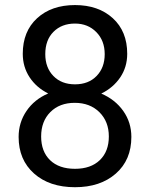

<svg xmlns="http://www.w3.org/2000/svg" viewBox="-20 -741 602 770"><path d="M490.2 -525.4Q490.2 -472.2 462.2 -430.7Q434.1 -389.2 386.2 -365.7Q441.9 -341.8 474.4 -295.9Q506.8 -250 506.8 -191.9Q506.8 -99.6 444.6 -44.9Q382.3 9.8 280.8 9.8Q178.2 9.8 116.5 -45.2Q54.7 -100.1 54.7 -191.9Q54.7 -249.5 86.2 -295.9Q117.7 -342.3 173.3 -366.2Q126 -389.6 98.6 -431.2Q71.3 -472.7 71.3 -525.4Q71.3 -615.2 128.9 -668Q186.5 -720.7 280.8 -720.7Q374.5 -720.7 432.4 -668Q490.2 -615.2 490.2 -525.4ZM416.5 -193.8Q416.5 -253.4 378.7 -291Q340.8 -328.6 279.8 -328.6Q218.8 -328.6 181.9 -291.5Q145 -254.4 145 -193.8Q145 -133.3 180.9 -98.6Q216.8 -64 280.8 -64Q344.2 -64 380.4 -98.9Q416.5 -133.8 416.5 -193.8ZM280.8 -646.5Q227.5 -646.5 194.6 -613.5Q161.6 -580.6 161.6 -523.9Q161.6 -469.7 194.1 -436.3Q226.6 -402.8 280.8 -402.8Q335 -402.8 367.4 -436.3Q399.9 -469.7 399.9 -523.9Q399.9 -578.1 366.2 -612.3Q332.5 -646.5 280.8 -646.5Z"/></svg>

Font: Vazir UI
Style: Regular-UI
Weight: 400
Designer: Saber Rastikerdar
Foundry: Saber Rastikerdar
Version: Version 30.1.0